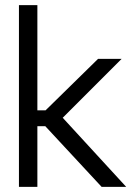

<svg xmlns="http://www.w3.org/2000/svg" viewBox="-20 -730 536 750"><path d="M54 -710V0H126V-237H157L377 0H473L225 -270L455 -500H363L158 -299H126V-710Z"/></svg>

Font: LT Wave Text Light
Style: Regular
Weight: 300
Designer: Daniel Lyons
Version: Version 2.5 (Glyphs App)